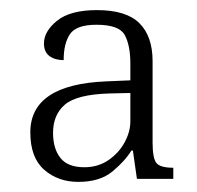

<svg xmlns="http://www.w3.org/2000/svg" viewBox="-20 -740 390 380"><path d="M135 -380Q95 -380 67.5 -404Q40 -428 40 -478Q40 -573 191 -579L238 -581V-614Q238 -650 227 -670.5Q216 -691 171 -691Q131 -691 118.5 -672.5Q106 -654 106 -621Q89 -621 78 -629Q67 -637 67 -654Q67 -678 93 -699Q119 -720 172 -720Q230 -720 256 -694Q282 -668 282 -619V-458Q282 -427 289.5 -417.5Q297 -408 323 -408V-386H251L243 -442H240Q228 -422 203 -401Q178 -380 135 -380ZM147 -409Q174 -409 194.5 -423Q215 -437 226.5 -458Q238 -479 238 -500V-556L196 -555Q132 -553 108.5 -533Q85 -513 85 -477Q85 -446 99.5 -427.5Q114 -409 147 -409Z"/></svg>

Font: Noto Serif Tibetan ExtraLight
Style: Regular
Weight: 200
Designer: Monotype Design Team
Foundry: Monotype Imaging Inc.
Version: Version 2.103; ttfautohint (v1.8.4.7-5d5b)